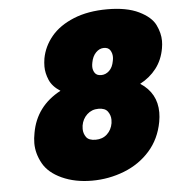

<svg xmlns="http://www.w3.org/2000/svg" viewBox="-53 -797 799 859"><g transform="rotate(-5 346.0 -368.0)"><path d="M220 -402Q184 -425 171 -456Q158 -487 158 -516Q158 -533 161 -552Q171 -606 207.5 -650Q244 -694 308.5 -720.5Q373 -747 460 -747Q547 -747 601.5 -720.5Q656 -694 674 -657Q692 -620 692 -585Q692 -569 689 -552Q680 -500 651 -462.5Q622 -425 578 -402Q652 -354 652 -267Q652 -247 648 -225Q634 -149 587 -96Q540 -43 471 -16Q402 11 326 11Q250 11 191 -16Q132 -43 107.5 -87.5Q83 -132 83 -178Q83 -200 88 -225Q109 -343 220 -402ZM465 -515Q467 -524 467 -532Q467 -549 458.5 -562.5Q450 -576 430 -576Q410 -576 394 -559.5Q378 -543 373 -515Q371 -505 371 -497Q371 -481 379.5 -468.5Q388 -456 408 -456Q428 -456 444 -471Q460 -486 465 -515ZM382 -307Q352 -307 331 -287.5Q310 -268 305 -238Q304 -230 304 -223Q304 -203 315.5 -186.5Q327 -170 358 -170Q389 -170 409.5 -189Q430 -208 435 -238Q436 -246 436 -253Q436 -273 424 -290Q412 -307 382 -307Z"/></g></svg>

Font: Fz Poppins Black
Style: Italic
Weight: 900
Italic angle: -10°
Designer: Ninad Kale (Devanagari), Jonny Pinhorn (Latin)
Foundry: Indian Type Foundry
Version: Vit hóa bi Vntype.Com & FontZin.Com